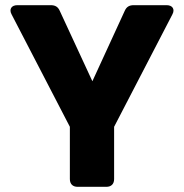

<svg xmlns="http://www.w3.org/2000/svg" viewBox="-20 -722 711 742"><path d="M25 -666 250 -232V-30C250 -11 261 0 280 0H391C410 0 421 -11 421 -30V-232L646 -666C657 -686 647 -702 624 -702H497C480 -702 469 -696 462 -680L337 -408L211 -680C204 -696 193 -702 176 -702H47C24 -702 14 -686 25 -666Z"/></svg>

Font: Arvore Sans
Style: Bold
Weight: 700
Designer: Jonny Pinhorn (Latin) Dan Schunck (customization for Arvore)
Version: Version 1.000;Glyphs 3.3 (3305)